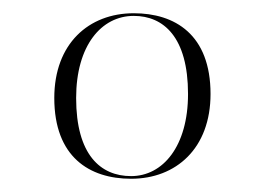

<svg xmlns="http://www.w3.org/2000/svg" viewBox="-20 -770 415 290"><path d="M62 -622C62 -533 115 -500 178 -500C246 -500 298 -546 298 -628C298 -718 244 -750 182 -750C114 -750 62 -704 62 -622ZM95 -622C95 -701 133 -746 182 -746C227 -746 264 -714 264 -628C264 -549 226 -504 178 -504C132 -504 95 -536 95 -622Z"/></svg>

Font: Italiana
Style: Regular
Weight: 400
Designer: Santiago Orozco
Foundry: Santiago Orozco
Version: Version 1.000;PS 001.001;hotconv 1.0.56